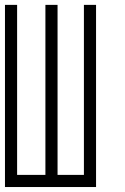

<svg xmlns="http://www.w3.org/2000/svg" viewBox="-20 -752 504 772"><path d="M0 0H366.2V-732.4H317.4V-48.8H211.4V-732.4H162.6V-48.8H48.8V-732.4H0Z"/></svg>

Font: Daray
Style: Regular
Weight: 400
Designer: Maxim Raikov
Foundry: Maxim Raikov
Version: Version 1.00 May 24, 2021, initial release